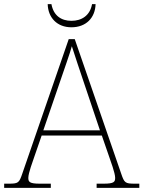

<svg xmlns="http://www.w3.org/2000/svg" viewBox="-24 -902 689 922"><path d="M319 -771C390 -771 433 -817 435 -882H418C408 -827 368 -802 319 -802C270 -802 233 -827 223 -882H205C207 -817 250 -771 319 -771ZM-4 0H220V-20H167C117 -20 112 -29 112 -48C112 -71 134 -129 140 -147L176 -251H465L501 -147C507 -129 529 -71 529 -48C529 -29 524 -20 474 -20H440V0H645V-20H623C577 -20 573 -24 558 -68L335 -714H306L83 -68C68 -24 64 -20 18 -20H-4ZM184 -276 266 -515C281 -560 313 -649 321 -680C335 -638 360 -559 379 -505L456 -276Z"/></svg>

Font: Noto Serif Sinhala Thin
Style: Regular
Weight: 100
Designer: Jelle Bosma - Monotype Design Team
Foundry: Monotype Imaging Inc.
Version: Version 2.007